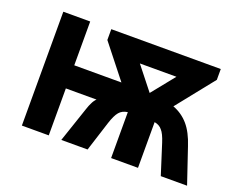

<svg xmlns="http://www.w3.org/2000/svg" viewBox="-92 -706 1065 865"><g transform="rotate(20 440.0 -273.0)"><path d="M833 -545.9V-494.1L689.9 -314.9Q733.4 -298.8 763.7 -263.7Q793.5 -229 813 -168.9L870.1 0H744.1L698.2 -144Q685.5 -183.6 671.9 -198.2Q659.2 -214.8 634.8 -219.2V0H505.9V-220.2Q479.5 -216.3 465.8 -199.7Q451.7 -183.1 439 -144L393.1 0H267.1L324.2 -168.9Q330.6 -188.5 336.9 -200.2Q343.3 -214.4 354 -225.1H207V0H78.1V-545.9H207V-335.9H433.1L308.1 -494.1V-545.9ZM657.2 -444.8H481.9L568.8 -335Z"/></g></svg>

Font: Droid Sans Thai
Style: Bold
Weight: 700
Designer: Steve Matteson
Foundry: Ascender Corporation
Version: Version 1.00